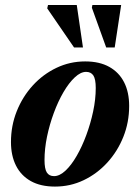

<svg xmlns="http://www.w3.org/2000/svg" viewBox="-20 -710 544 744"><path d="M310 -472Q365.5 -472 403.5 -450.8Q441.5 -429.5 461 -391Q480.5 -352.5 480.5 -299.5Q480.5 -236 458 -179.8Q435.5 -123.5 395.8 -80Q356 -36.5 304.2 -11.8Q252.5 13 193 13Q137.5 13 99.5 -8.2Q61.5 -29.5 42 -68.2Q22.5 -107 22.5 -159.5Q22.5 -223 45 -279.2Q67.5 -335.5 107.2 -379Q147 -422.5 199 -447.2Q251 -472 310 -472ZM189.5 -27.5Q211 -27.5 233.8 -48.8Q256.5 -70 277.2 -106Q298 -142 314.5 -186.8Q331 -231.5 341 -278.5Q351 -325.5 351 -369Q351 -403.5 341.8 -417.5Q332.5 -431.5 313.5 -431.5Q292.5 -431.5 269.8 -410.2Q247 -389 226 -353Q205 -317 188.5 -272.2Q172 -227.5 162.2 -180.5Q152.5 -133.5 152.5 -90Q152.5 -55.5 161.5 -41.5Q170.5 -27.5 189.5 -27.5ZM301.5 -526H267L163 -677.5L166 -690.5H277.5ZM424.5 -526H391.5L336 -680L338 -690.5H449.5Z"/></svg>

Font: Newsreader 36pt
Style: Bold Italic
Weight: 700
Italic angle: -17°
Designer: Hugues Gentile
Foundry: Production Type
Version: Version 1.003